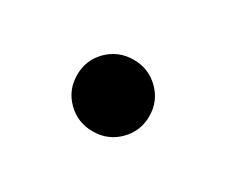

<svg xmlns="http://www.w3.org/2000/svg" viewBox="-43 -508 387 329"><g transform="rotate(30 151.0 -344.0)"><path d="M150.9 -273.4Q121.1 -273.4 100.3 -293.9Q79.6 -314.5 79.6 -344.2Q79.6 -374 100.3 -394.5Q121.1 -415 150.9 -415Q180.7 -415 201.4 -394.5Q222.2 -374 222.2 -344.2Q222.2 -314.5 201.4 -293.9Q180.7 -273.4 150.9 -273.4Z"/></g></svg>

Font: Inter V
Style: Weight 500 Optical size 14.0
Weight: 500
Designer: Rasmus Andersson
Foundry: rsms
Version: Version 4.000;git-4fc901f